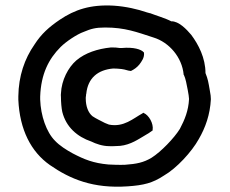

<svg xmlns="http://www.w3.org/2000/svg" viewBox="-20 -723 852 712"><path d="M717 -207C742 -250 759 -298 762 -355C762 -362 761 -374 758 -388C753 -417 751 -430 742 -452C742 -508 716 -558 689 -594C672 -614 643 -645 615 -644C595 -655 557 -666 537 -674H536C535 -674 525 -677 525 -677C490 -689 447 -699 402 -702C315 -707 257 -687 202 -650C162 -623 133 -597 108 -558C71 -505 49 -441 48 -366V-353C53 -242 95 -160 165 -111C240 -59 325 -23 454 -32C512 -36 546 -44 588 -72C635 -99 691 -160 717 -207ZM647 -245C626 -211 577 -160 542 -138C512 -120 486 -115 444 -112C434 -112 421 -111 407 -112C399 -112 391 -113 382 -113C326 -118 292 -132 250 -154C226 -167 201 -183 184 -201C152 -233 131 -294 129 -354V-365C132 -448 160 -504 205 -549C224 -568 265 -596 291 -605C317 -616 334 -621 370 -621C444 -621 487 -604 549 -584C608 -566 655 -510 661 -447V-445H662C665 -438 668 -430 670 -420C672 -411 681 -368 681 -356C679 -313 665 -279 647 -245ZM424 -182H425C465 -186 495 -208 516 -220C529 -227 537 -233 544 -238L546 -239V-241C550 -265 532 -296 513 -304L511 -305L509 -303C474 -284 439 -250 384 -261C381 -262 376 -264 369 -267C354 -275 336 -283 323 -292C307 -305 298 -329 298 -358C298 -361 298 -365 299 -368V-369C299 -372 299 -373 300 -375V-376C306 -433 342 -464 400 -469C411 -469 422 -468 431 -467C447 -465 452 -461 464 -460H465H466C478 -466 488 -473 497 -484C505 -495 516 -509 514 -527V-528L513 -529C504 -540 475 -549 432 -545H424C412 -547 406 -547 392 -547H391C342 -542 296 -527 263 -499C233 -473 208 -426 206 -376C206 -373 205 -370 206 -363C206 -345 208 -321 211 -308C225 -252 266 -216 319 -198C335 -190 360 -181 385 -181C399 -180 413 -182 424 -182Z"/></svg>

Font: Hussar Pisanka
Style: Sbd
Weight: 600
Designer: Robert Jablonski
Foundry: Cannot Into Space Fonts
Version: Version 1.070